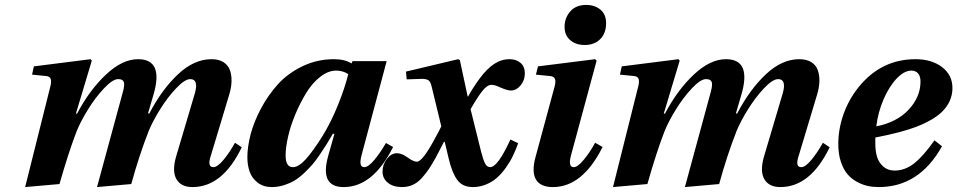

<svg xmlns="http://www.w3.org/2000/svg" viewBox="-20 -740 3850 772"><path d="M81.1 12.2 182.1 -391.1Q187.5 -411.1 184.1 -421.9Q180.7 -432.6 167 -434.1L108.9 -439.9L116.2 -473.1L344.2 -502L349.1 -496.1L285.2 -283.2H290Q339.8 -377.9 405.8 -439.9Q471.7 -502 535.2 -502Q640.1 -502 596.2 -356L575.2 -284.2L580.1 -283.2Q630.9 -380.4 695.6 -441.2Q760.3 -502 830.1 -502Q858.9 -502 877.7 -490.5Q896.5 -479 904.1 -458.7Q911.6 -438.5 910.9 -412.6Q910.2 -386.7 900.9 -356.9L828.1 -115.2Q812 -67.9 837.9 -67.9Q854.5 -67.9 878.9 -97.4Q903.3 -127 924.8 -166L952.1 -147.9Q875 12.2 753.9 12.2Q708.5 12.2 689.9 -18.8Q671.4 -49.8 687 -106.9L763.2 -363.8Q779.8 -421.9 745.1 -421.9Q723.1 -421.9 688.5 -385.3Q653.8 -348.6 624 -300.8Q594.2 -252.9 578.1 -213.9Q539.6 -115.7 507.8 0L370.1 12.2L475.1 -374Q481.9 -400.4 477.5 -411.1Q473.1 -421.9 455.1 -421.9Q433.1 -421.9 398.2 -384.8Q363.3 -347.7 333.5 -299.3Q303.7 -251 288.1 -211.9Q255.9 -128.9 219.2 0Z M1128.4 -115.2Q1128.4 -67.9 1157.7 -67.9Q1180.7 -67.9 1209.2 -99.4Q1237.8 -130.9 1277.3 -193.8Q1311.5 -250 1338.6 -316.9Q1365.7 -383.8 1380.4 -441.9Q1358.9 -456.1 1331.5 -456.1Q1299.3 -456.1 1267.3 -430.9Q1235.4 -405.8 1211.2 -366.2Q1187 -326.7 1167.7 -280.8Q1148.4 -234.9 1138.4 -190.9Q1128.4 -147 1128.4 -115.2ZM974.6 -107.9Q974.6 -148.9 987.5 -199.2Q1000.5 -249.5 1029.1 -303.2Q1057.6 -356.9 1097.2 -400.9Q1136.7 -444.8 1195.8 -473.4Q1254.9 -502 1322.8 -502Q1366.2 -502 1393.6 -484.9L1397.5 -494.1H1534.7L1433.6 -115.2Q1421.4 -67.9 1444.3 -67.9Q1460.9 -67.9 1485.4 -97.2Q1509.8 -126.5 1531.7 -165L1560.5 -148.9Q1480 12.2 1361.8 12.2Q1264.2 12.2 1299.8 -113.8L1324.7 -202.1H1318.4Q1303.2 -176.3 1293.9 -161.1Q1284.7 -146 1267.3 -120.4Q1250 -94.7 1236.6 -79.1Q1223.1 -63.5 1202.9 -44.2Q1182.6 -24.9 1163.8 -13.9Q1145 -2.9 1121.3 4.6Q1097.7 12.2 1072.8 12.2Q1039.1 12.2 1016.1 -5.6Q993.2 -23.4 983.9 -49.6Q974.6 -75.7 974.6 -107.9Z M1518.1 -49.8Q1518.1 -79.1 1535.9 -101.6Q1553.7 -124 1576.2 -124Q1580.6 -124 1585.7 -122.8Q1590.8 -121.6 1594.5 -120.4Q1598.1 -119.1 1603.3 -116.5Q1608.4 -113.8 1610.8 -112.1Q1613.3 -110.4 1618.4 -107.2Q1623.5 -104 1624.5 -103Q1643.6 -89.8 1656.2 -89.8Q1679.7 -89.8 1732.4 -189.9Q1733.9 -192.4 1742.7 -209Q1751.5 -225.6 1754.4 -231.9L1715.3 -393.1Q1710.9 -411.6 1702.6 -417.2Q1694.3 -422.9 1675.3 -422.9L1615.2 -420.9L1612.3 -452.1L1822.3 -502L1829.1 -498L1860.4 -352.1H1862.3Q1881.3 -387.2 1908.2 -423.8Q1937.5 -463.4 1966.6 -482.7Q1995.6 -502 2029.3 -502Q2055.2 -502 2072.8 -487.3Q2090.3 -472.7 2090.3 -444.8Q2090.3 -417.5 2073.2 -396.7Q2056.2 -376 2034.2 -376Q2020 -376 1992.2 -388.2Q1969.7 -398.9 1956.1 -398.9Q1938.5 -398.9 1918.5 -373Q1898.4 -347.2 1872.1 -300.8L1915 -127.9Q1923.8 -93.8 1931.4 -80.8Q1939 -67.9 1951.2 -67.9Q1982.4 -69.3 2032.2 -179.2L2063.5 -164.1Q2053.7 -136.7 2042 -112.5Q2030.3 -88.4 2013.4 -64.9Q1996.6 -41.5 1977.8 -24.9Q1959 -8.3 1933.8 2Q1908.7 12.2 1881.3 12.2Q1839.4 12.2 1818.4 -16.8Q1797.4 -45.9 1784.2 -102.1L1768.1 -169.9H1765.1Q1761.2 -161.6 1748.5 -137.7Q1735.8 -113.8 1732.4 -106.9Q1716.3 -78.1 1703.9 -59.6Q1691.4 -41 1674.8 -22.9Q1658.2 -4.9 1638.7 3.7Q1619.1 12.2 1596.2 12.2Q1560.5 12.2 1539.3 -5.4Q1518.1 -22.9 1518.1 -49.8Z M2132.8 -106.9 2210 -392.1Q2215.3 -412.1 2211.4 -422.4Q2207.5 -432.6 2192.9 -434.1L2134.8 -439.9L2143.1 -473.1L2373 -502L2378.9 -496.1L2275.9 -115.2Q2263.2 -67.9 2287.1 -67.9Q2302.7 -67.9 2327.1 -97.4Q2351.6 -127 2373 -166L2402.8 -148.9Q2322.3 12.2 2203.1 12.2Q2152.8 12.2 2135 -18.3Q2117.2 -48.8 2132.8 -106.9ZM2250 -631.8Q2250 -667.5 2272.7 -693.8Q2295.4 -720.2 2336.9 -720.2Q2371.6 -720.2 2394.3 -701.2Q2417 -682.1 2417 -647Q2417 -606 2393.3 -582.5Q2369.6 -559.1 2331.1 -559.1Q2294.9 -559.1 2272.5 -578.9Q2250 -598.6 2250 -631.8Z M2444.8 12.2 2545.9 -391.1Q2551.3 -411.1 2547.9 -421.9Q2544.4 -432.6 2530.8 -434.1L2472.7 -439.9L2480 -473.1L2708 -502L2712.9 -496.1L2648.9 -283.2H2653.8Q2703.6 -377.9 2769.5 -439.9Q2835.4 -502 2898.9 -502Q3003.9 -502 2960 -356L2939 -284.2L2943.8 -283.2Q2994.6 -380.4 3059.3 -441.2Q3124 -502 3193.8 -502Q3222.7 -502 3241.5 -490.5Q3260.3 -479 3267.8 -458.7Q3275.4 -438.5 3274.7 -412.6Q3273.9 -386.7 3264.6 -356.9L3191.9 -115.2Q3175.8 -67.9 3201.7 -67.9Q3218.3 -67.9 3242.7 -97.4Q3267.1 -127 3288.6 -166L3315.9 -147.9Q3238.8 12.2 3117.7 12.2Q3072.3 12.2 3053.7 -18.8Q3035.2 -49.8 3050.8 -106.9L3127 -363.8Q3143.6 -421.9 3108.9 -421.9Q3086.9 -421.9 3052.2 -385.3Q3017.6 -348.6 2987.8 -300.8Q2958 -252.9 2941.9 -213.9Q2903.3 -115.7 2871.6 0L2733.9 12.2L2838.9 -374Q2845.7 -400.4 2841.3 -411.1Q2836.9 -421.9 2818.8 -421.9Q2796.9 -421.9 2762 -384.8Q2727.1 -347.7 2697.3 -299.3Q2667.5 -251 2651.9 -211.9Q2619.6 -128.9 2583 0Z M3503.4 -231.9Q3586.9 -248.5 3634 -299.6Q3681.2 -350.6 3681.2 -412.1Q3681.2 -433.1 3671.6 -444.6Q3662.1 -456.1 3644.5 -456.1Q3615.7 -456.1 3585.4 -424.3Q3555.2 -392.6 3532.7 -340.6Q3510.3 -288.6 3503.4 -231.9ZM3350.6 -161.1Q3350.6 -220.2 3371.1 -279.3Q3391.6 -338.4 3431.2 -388.2Q3522 -502 3661.1 -502Q3726.1 -502 3767.8 -470.2Q3809.6 -438.5 3809.6 -386.2Q3809.6 -329.1 3763.2 -286.1Q3728.5 -255.4 3667.5 -231.4Q3606.4 -207.5 3499.5 -187V-163.1Q3499.5 -133.8 3506.1 -110.6Q3512.7 -87.4 3531 -70.8Q3549.3 -54.2 3577.1 -54.2Q3619.6 -54.2 3657 -84.2Q3694.3 -114.3 3737.3 -175.8L3767.6 -151.9Q3676.3 12.2 3513.2 12.2Q3490.2 12.2 3468.8 7.6Q3447.3 2.9 3425 -9.3Q3402.8 -21.5 3387 -40.3Q3371.1 -59.1 3360.8 -90.1Q3350.6 -121.1 3350.6 -161.1Z"/></svg>

Font: Linguistics Pro
Style: Bold Italic
Weight: 700
Italic angle: -12°
Designer: Stefan Peev, Context Ltd
Foundry: Stefan Peev, Context Ltd
Version: Version 001.000